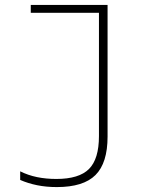

<svg xmlns="http://www.w3.org/2000/svg" viewBox="-20 -750 590 780"><path d="M211 10Q168 10 131 2.5Q94 -5 62 -19V-54Q94 -38 130.5 -30.5Q167 -23 209 -23Q301 -23 341.5 -63.5Q382 -104 382 -197V-698H105V-730H417V-195Q417 -88 368 -39Q319 10 211 10Z"/></svg>

Font: M PLUS Code Latin SemiExpanded ExtraLight
Style: Regular
Weight: 250
Width: 6
Designer: Coji Morishita
Foundry: UNDERFOREST DESIGN
Version: Version 1.002; ttfautohint (v1.8.3)